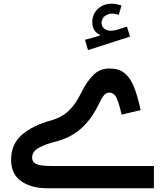

<svg xmlns="http://www.w3.org/2000/svg" viewBox="-20 -1010 882 1030"><path d="M631.8 -980.5 617.2 -930.2Q608.9 -933.1 600.3 -935.1Q591.8 -937 583.5 -937Q558.1 -937 541.5 -923.1Q524.9 -909.2 524.9 -887.7Q524.9 -868.2 538.8 -856.7Q552.7 -845.2 574.7 -845.2Q591.8 -845.2 609.4 -850.6L661.1 -867.2L677.2 -813.5L452.1 -741.2L436 -796.4L515.1 -818.8V-823.7Q475.1 -842.3 475.1 -892.1Q475.1 -934.1 504.9 -962.2Q534.7 -990.2 580.6 -990.2Q592.8 -990.2 605.5 -987.5Q618.2 -984.9 631.8 -980.5ZM632.3 -395Q620.1 -450.7 606.4 -481.9Q592.8 -513.2 566.4 -513.2Q548.3 -513.2 536.4 -497.6Q524.4 -481.9 515.6 -462.9Q473.6 -372.1 415.3 -320.8Q356.9 -269.5 277.3 -250Q225.1 -237.3 188.7 -217.3Q152.3 -197.3 152.3 -165Q152.3 -139.2 176.5 -129.4Q200.7 -119.6 251.5 -119.6H805.7V0H235.8Q147.9 0 93.8 -37.8Q39.6 -75.7 39.6 -153.3Q39.6 -237.8 98.9 -288.1Q158.2 -338.4 254.9 -364.3Q310.5 -379.9 347.7 -414.8Q384.8 -449.7 415.5 -511.7Q444.3 -570.8 479.7 -606.7Q515.1 -642.6 566.9 -642.6Q616.2 -642.6 647.2 -618.4Q678.2 -594.2 698.2 -544.9Q718.3 -495.6 734.4 -419.4Z"/></svg>

Font: Estedad-FD SemiBold
Style: Regular
Weight: 600
Designer: Amin Abedi
Version: Version 7.3